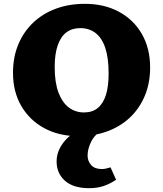

<svg xmlns="http://www.w3.org/2000/svg" viewBox="-20 -695 853 1004"><path d="M390 17Q289 17 212 -24.5Q135 -66 91.5 -140.5Q48 -215 48 -314Q48 -397 76 -463.5Q104 -530 154.5 -577.5Q205 -625 273.5 -650Q342 -675 424 -675Q525 -675 602 -633.5Q679 -592 722 -517Q765 -442 765 -342Q765 -260 737 -193.5Q709 -127 659 -80Q609 -33 540.5 -8Q472 17 390 17ZM419 -107Q463 -107 491.5 -130.5Q520 -154 534 -199Q548 -244 548 -310Q548 -392 530.5 -444.5Q513 -497 479.5 -522.5Q446 -548 400 -548Q357 -548 327.5 -526Q298 -504 282 -458.5Q266 -413 266 -345Q266 -263 286 -210.5Q306 -158 340.5 -132.5Q375 -107 419 -107ZM446 289Q363 289 319.5 250Q276 211 276 149Q276 90 321.5 38.5Q367 -13 470 -55L520 -17Q478 5 458 43.5Q438 82 438 119Q438 147 456.5 168Q475 189 513 189Q523 189 534 186.5Q545 184 558 180L587 245Q556 266 522.5 277.5Q489 289 446 289Z"/></svg>

Font: Ysabeau Infant Black
Style: Regular
Weight: 900
Designer: Christian Thalmann (Catharsis Fonts)
Version: Version 2.001;gftools[0.9.30]; featfreeze: ss01,ss02,lnum